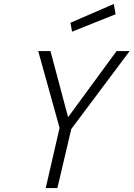

<svg xmlns="http://www.w3.org/2000/svg" viewBox="-20 -950 675 970"><path d="M569 -692 324 -358 235 -692H173L281 -304L211 0H270L340 -298L635 -692ZM564 -878 555 -930 336 -835 344 -790Z"/></svg>

Font: RazerF5 Light
Style: Italic
Weight: 300
Foundry: Razer Inc.
Version: Version 2